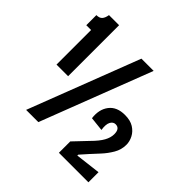

<svg xmlns="http://www.w3.org/2000/svg" viewBox="-189 -870 1076 1076"><g transform="rotate(45 349.0 -332.0)"><path d="M68 -300V-574H30V-654Q54 -654 65 -666.5Q76 -679 80 -704H160V-300ZM127 0 381 -660H478L224 0ZM427 40V-50L503 -130Q541 -168 557 -197Q573 -226 573 -253Q573 -298 539 -298Q520 -298 509.5 -278.5Q499 -259 505 -219L421 -228Q413 -291 444 -331.5Q475 -372 539 -372Q582 -372 609 -355Q636 -338 649.5 -312Q663 -286 663 -259Q663 -220 643 -186Q623 -152 597 -124Q571 -96 551 -74L511 -29V-22L661 -40V40Z"/></g></svg>

Font: Bricolage Grotesque 12pt Condensed Medium
Style: Regular
Weight: 500
Width: 3
Designer: Mathieu Triay
Foundry: Atelier Triay
Version: Version 1.001; ttfautohint (v1.8.4.7-5d5b);gftools[0.9.33.de